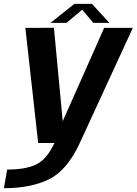

<svg xmlns="http://www.w3.org/2000/svg" viewBox="-65 -736 704 988"><path d="M131.5 0H345.5L618.5 -592.5H471L233 -56.5H263L212.5 -593L65.5 -592.5ZM-45 232.5Q92.5 232.5 186.2 187Q280 141.5 345.5 0L215.5 -1Q176.5 83.5 122 110Q67.5 136.5 -28 136.5ZM195 -618.5H277.5L358 -686L415 -618.5H498L408 -716H317.5Z"/></svg>

Font: Anybody UltraCondensed Thin SemiBold
Style: Italic
Weight: 600
Italic angle: -10°
Version: Version 1.111